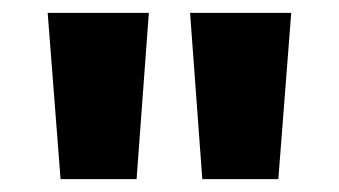

<svg xmlns="http://www.w3.org/2000/svg" viewBox="-20 -734 526 298"><path d="M211 -714H54L74 -456H192ZM432 -714H275L294 -456H412Z"/></svg>

Font: Noto Sans Myanmar UI SemiCondensed ExtraBold
Style: Regular
Weight: 800
Width: 4
Designer: Monotype Design Team
Foundry: Monotype Imaging Inc.
Version: Version 2.103